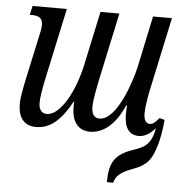

<svg xmlns="http://www.w3.org/2000/svg" viewBox="-54 -588 832 870"><g transform="rotate(5 362.5 -153.0)"><path d="M122 9C186 9 235 -33 282 -120H285C284 -110 284 -103 284 -95C284 -37 309 9 367 9C428 9 482 -35 521 -124H525C524 -110 523 -95 523 -84C523 -27 543 9 590 9C614 9 639 -4 664 -33C661 -14 656 5 647 21C632 48 614 59 567 75C486 103 464 144 464 230H493C500 202 515 182 576 160C642 136 658 108 676 55C690 13 697 -37 700 -74L676 -80C660 -59 648 -50 635 -50C616 -50 607 -67 607 -95C607 -119 612 -155 619 -190L693 -536H607L558 -304C546 -248 487 -54 405 -54C380 -54 369 -74 369 -105C369 -139 385 -214 391 -242L454 -536H368L316 -293C288 -162 225 -54 166 -54C141 -54 129 -73 129 -100C129 -125 133 -154 148 -224L215 -536H59L50 -495H57C87 -495 109 -488 109 -455C109 -446 108 -436 105 -423L59 -210C49 -163 40 -119 40 -88C40 -36 61 9 122 9Z"/></g></svg>

Font: Noto Serif ExtraCondensed
Style: Italic
Weight: 400
Width: 2
Italic angle: -12°
Designer: Monotype Design Team
Foundry: Monotype Imaging Inc.
Version: Version 2.014